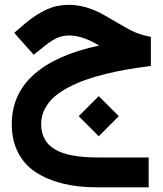

<svg xmlns="http://www.w3.org/2000/svg" viewBox="-20 -445 682 804"><path d="M309.6 41.5 393.6 -42.5 477.5 41.5 393.6 125.5ZM395.5 -254.4 378.9 -263.7Q318.8 -296.4 270.5 -296.4Q243.2 -296.4 221.2 -287.1Q199.2 -277.8 170.4 -255.4L135.7 -227.5L121.1 -215.8L108.9 -229.5L52.7 -292.5L39.6 -307.6L54.7 -320.3L84.5 -346.2Q131.8 -385.7 175.3 -405.3Q218.8 -424.8 267.6 -424.8Q341.3 -424.8 417 -381.3L509.3 -328.1Q552.2 -303.2 596.2 -293.9L611.8 -290.5V-274.9V-186V-168.9L594.7 -166.5Q549.8 -160.6 510 -153.8Q470.2 -147 424.1 -135.7Q377.9 -124.5 340.3 -111.3Q302.7 -98.1 266.8 -79.3Q231 -60.5 206.5 -38.8Q182.1 -17.1 167.2 12Q152.3 41 152.3 74.2Q152.3 145.5 209 179.9Q265.6 214.4 391.6 214.4H583H602.5V233.9V319.8V339.4H583H385.7Q307.1 339.4 243.2 323.7Q179.2 308.1 130.9 276.9Q82.5 245.6 55.9 194.3Q29.3 143.1 29.3 75.7Q29.3 -51.3 122.8 -133.8Q216.3 -216.3 395.5 -254.4Z"/></svg>

Font: Shabnam FD
Style: Bold-FD
Weight: 700
Foundry: DejaVu fonts team - Redesigned by Saber Rastikerdar - Based on Vazir font
Version: Version 5.0.1